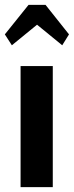

<svg xmlns="http://www.w3.org/2000/svg" viewBox="-25 -773 305 793"><path d="M24 -586 -5 -631 93 -753H163L260 -631L232 -586L128 -671ZM60 0V-500H193V0Z"/></svg>

Font: Arsenal
Style: Bold
Weight: 700
Designer: Andrij Shevchenko
Foundry: Stairsfor
Version: Version 2.001;PS 002.001;hotconv 1.0.88;makeotf.lib2.5.64775